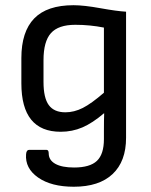

<svg xmlns="http://www.w3.org/2000/svg" viewBox="-20 -520 579 737"><path d="M263.2 196.8Q176.8 196.8 126.2 161.4Q75.7 126 80.1 71.8Q81.5 55.2 91.8 55.2H158.2Q167 55.2 167 68.8Q167 94.7 192.4 108.9Q217.8 123 264.2 123Q325.2 123 352.1 97.4Q378.9 71.8 378.9 14.2V-16.1Q378.9 -62 379.9 -85H378.9Q335.4 -47.9 296.4 -31Q257.3 -14.2 212.9 -14.2Q62 -14.2 62 -200.2V-296.9Q62 -398.4 111.3 -449.2Q160.6 -500 262.2 -500Q302.2 -500 365.5 -488.5Q428.7 -477.1 463.9 -475.1V8.8Q463.9 99.6 412.1 148.2Q360.4 196.8 263.2 196.8ZM231 -88.9Q264.6 -88.9 297.9 -105.7Q331.1 -122.6 378.9 -164.1V-414.1Q325.2 -424.8 269 -424.8Q204.1 -424.8 175.5 -392.8Q147 -360.8 147 -289.1V-205.1Q147 -144.5 167.2 -116.7Q187.5 -88.9 231 -88.9Z"/></svg>

Font: Sofia Sans
Style: Regular
Weight: 400
Designer: Botio Nikoltchev, Ani Petrova
Foundry: lettersoup
Version: Version 4.100